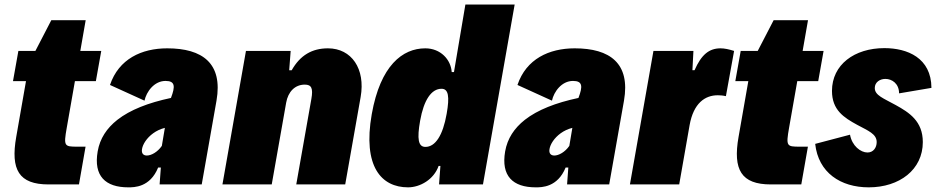

<svg xmlns="http://www.w3.org/2000/svg" viewBox="-20 -804 4081 837"><path d="M191.4 0H324.2L353 -164.6H317.4C260.3 -164.6 256.8 -166.5 271 -247.1L306.6 -450.2H397.9L421.4 -582H330.1L353.5 -715.8H203.6L134.3 -582H60.1L36.6 -450.2H93.3L50.8 -207.5C25.4 -64 62.5 0 191.4 0Z M709 -593.3C597.2 -593.3 497.6 -546.9 459.5 -433.6L609.9 -365.2C618.2 -403.8 651.9 -451.2 701.7 -451.2C744.1 -451.2 744.1 -426.8 725.6 -377.9L725.1 -377C626.5 -356 547.4 -325.2 491.7 -281.7C445.3 -245.1 415.5 -200.2 405.8 -144C387.2 -36.6 439.5 12.7 539.1 12.7C564.5 12.7 634.3 13.2 669.4 -73.7H681.2L675.8 0H859.4L923.8 -365.2C952.1 -527.8 862.8 -593.3 709 -593.3ZM620.1 -126C605.5 -126 595.7 -134.8 599.1 -154.3C602.5 -175.3 619.6 -202.6 647.9 -223.1C662.1 -233.4 679.2 -241.7 698.7 -246.6L685.5 -168C666.5 -140.6 639.2 -126 620.1 -126Z M949.7 0H1164.6L1227.5 -356.4C1235.8 -403.8 1265.6 -435.1 1308.6 -435.1C1337.4 -435.1 1345.7 -419.9 1337.4 -373L1271.5 0H1484.9L1552.2 -381.3C1573.7 -503.9 1512.7 -593.3 1409.7 -593.3C1340.8 -593.3 1288.6 -563.5 1251.5 -497.6H1240.7L1247.1 -582H1052.2Z M2008.8 -784.2 1959 -489.7H1949.2C1945.8 -543.9 1900.9 -593.3 1834 -593.3C1734.9 -593.3 1638.2 -518.6 1600.6 -306.2C1560.5 -77.6 1642.6 12.7 1758.8 12.7C1811 12.7 1871.1 -21 1892.1 -80.6H1899.9L1894 0H2085.4L2223.6 -784.2ZM1834.5 -163.6C1803.2 -163.6 1797.4 -198.2 1811.5 -277.8C1827.6 -368.7 1860.8 -417 1904.8 -417C1935.1 -417 1940.4 -383.3 1927.2 -308.1C1910.6 -212.9 1877.4 -163.6 1834.5 -163.6Z M2485.4 -593.3C2373.5 -593.3 2273.9 -546.9 2235.8 -433.6L2386.2 -365.2C2394.5 -403.8 2428.2 -451.2 2478 -451.2C2520.5 -451.2 2520.5 -426.8 2502 -377.9L2501.5 -377C2402.8 -356 2323.7 -325.2 2268.1 -281.7C2221.7 -245.1 2191.9 -200.2 2182.1 -144C2163.6 -36.6 2215.8 12.7 2315.4 12.7C2340.8 12.7 2410.6 13.2 2445.8 -73.7H2457.5L2452.1 0H2635.7L2700.2 -365.2C2728.5 -527.8 2639.2 -593.3 2485.4 -593.3ZM2396.5 -126C2381.8 -126 2372.1 -134.8 2375.5 -154.3C2378.9 -175.3 2396 -202.6 2424.3 -223.1C2438.5 -233.4 2455.6 -241.7 2475.1 -246.6L2461.9 -168C2442.9 -140.6 2415.5 -126 2396.5 -126Z M2726.1 0H2940.9L2986.3 -258.8C3003.4 -354 3053.2 -388.7 3108.9 -388.7C3115.7 -388.7 3130.4 -388.2 3144.5 -384.8L3180.2 -582C3158.2 -588.9 3138.7 -593.3 3121.1 -593.3C3071.3 -593.3 3037.6 -565.9 3007.8 -498H2998.5L3002.9 -582H2828.6Z M3340.3 0H3473.1L3502 -164.6H3466.3C3409.2 -164.6 3405.8 -166.5 3419.9 -247.1L3455.6 -450.2H3546.9L3570.3 -582H3479L3502.4 -715.8H3352.5L3283.2 -582H3209L3185.5 -450.2H3242.2L3199.7 -207.5C3174.3 -64 3211.4 0 3340.3 0Z M3767.1 12.7C3901.4 12.7 4002.9 -64.5 4002.9 -184.6C4002.9 -275.9 3943.4 -313.5 3885.3 -345.7C3830.6 -376 3793.5 -388.2 3793.5 -420.4C3793.5 -445.3 3815.4 -460 3839.8 -460C3868.2 -460 3899.4 -439.9 3899.4 -397L4040.5 -420.9C4039.6 -552.2 3935.1 -594.2 3835.4 -594.2C3704.6 -594.2 3606.9 -522 3606.9 -407.7C3606.9 -324.2 3658.7 -291.5 3716.8 -259.8C3764.6 -233.9 3801.8 -220.2 3801.8 -184.6C3801.8 -160.2 3787.1 -139.2 3761.7 -139.2C3731.9 -139.2 3694.3 -168 3685.5 -216.8L3533.7 -176.8C3547.4 -51.3 3644.5 12.7 3767.1 12.7Z"/></svg>

Font: Decalotype Black Italic
Style: Regular
Weight: 900
Italic angle: -10°
Designer: Alfredo Marco Pradil
Foundry: Alfredo Marco Pradil
Version: Version 1.0